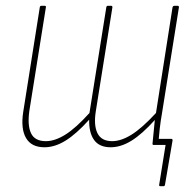

<svg xmlns="http://www.w3.org/2000/svg" viewBox="-20 -499 663 661"><path d="M532 142Q527 142 528 137L550 0H509L524 -21H569Q575 -21 574 -15L548 137Q547 142 543 142ZM133 8Q88 8 69.5 -24Q51 -56 60 -114L117 -474Q118 -479 122 -479H134Q139 -479 138 -474L81 -117Q74 -67 87 -40Q100 -13 138 -13Q169 -13 205 -35.5Q241 -58 288 -110L346 -474Q347 -479 351 -479H363Q367 -479 367 -474L310 -117Q302 -68 315.5 -40.5Q329 -13 366 -13Q397 -13 433 -35.5Q469 -58 517 -110L574 -474Q576 -479 580 -479H592Q596 -479 596 -474L538 -111Q533 -83 530 -56.5Q527 -30 525 -5Q525 0 520 0H508Q505 0 505 -4Q507 -24 509 -45Q511 -66 513 -86Q469 -37 432.5 -14.5Q396 8 361 8Q322 8 304 -17Q286 -42 287 -87Q243 -38 206 -15Q169 8 133 8Z"/></svg>

Font: Sofia Sans Condensed Thin
Style: Italic
Weight: 250
Italic angle: -9°
Version: Version 4.100